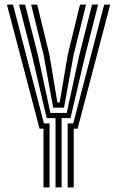

<svg xmlns="http://www.w3.org/2000/svg" viewBox="-20 -820 512 840"><path d="M223 0V-303.2H184.2L119.8 -578.5L63.2 -800H89.8L146 -578.5L200.5 -326H272L326.8 -578.5L382.8 -800H409.2L353 -578.5L288.5 -303.2H249.5V0ZM170.2 0V-257.2H153L10.2 -800H36.8L172.2 -280.2H196.8V0ZM276 0V-280.2H300.5L435.8 -800H462.2L319.5 -257.2H302.5V0ZM212.5 -349 171 -578.5 116.2 -800H142.8L196.5 -578.5L231 -372H241.2L276 -578.5L330 -800H356.5L301.8 -578.5L260 -349Z"/></svg>

Font: Big Shoulders Inline Text ExtraBold
Style: Regular
Weight: 800
Designer: Patric King
Foundry: XO Type Co
Version: Version 1.000